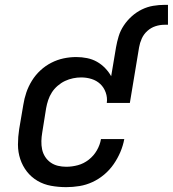

<svg xmlns="http://www.w3.org/2000/svg" viewBox="-20 -763 712 791"><path d="M253 8Q221 8 190.5 2.5Q160 -3 134.5 -18Q109 -33 91 -56Q73 -79 63.5 -107.5Q54 -136 54 -167.5Q54 -199 59 -231L76 -331Q80 -357 88.5 -382Q97 -407 111.5 -430.5Q126 -454 146.5 -473Q167 -492 191.5 -504.5Q216 -517 242 -522.5Q268 -528 294 -528Q317 -528 339 -523.5Q361 -519 379.5 -508.5Q398 -498 413 -482.5Q428 -467 438 -449L458 -568Q462 -591 469 -614Q476 -637 490 -658Q504 -679 523 -696Q542 -713 564.5 -724Q587 -735 611 -739Q635 -743 658 -743H672V-661H658Q639 -661 620.5 -655Q602 -649 587 -635.5Q572 -622 564 -604Q556 -586 553 -568L515 -339H420Q423 -361 415.5 -382Q408 -403 393 -417Q378 -431 357.5 -437.5Q337 -444 314 -444Q298 -444 281 -440.5Q264 -437 248 -429.5Q232 -422 217.5 -409.5Q203 -397 193.5 -382Q184 -367 178.5 -350.5Q173 -334 170 -317L154 -217Q151 -200 150.5 -182Q150 -164 153.5 -147.5Q157 -131 166 -117Q175 -103 188.5 -93.5Q202 -84 218.5 -80Q235 -76 253 -76Q277 -76 301 -82.5Q325 -89 345.5 -105Q366 -121 379 -143.5Q392 -166 396 -190H492Q487 -163 476 -137Q465 -111 448.5 -87Q432 -63 409.5 -44Q387 -25 361 -13Q335 -1 307.5 3.5Q280 8 253 8Z"/></svg>

Font: Iosevka Custom Medium Oblique
Style: Regular
Weight: 500
Italic angle: -9°
Designer: Belleve Invis
Foundry: Belleve Invis
Version: Version 27.0.1